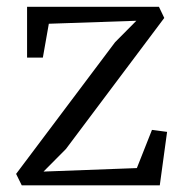

<svg xmlns="http://www.w3.org/2000/svg" viewBox="-20 -558 550 578"><path d="M390.5 -495.5 127 -486.5 109 -384.5H61.5V-537.5H458.5L474.5 -504L178.5 -109.5L111 -41.5L392 -52L437.5 -167L483 -161L461 0H45.5L28.5 -34.5L326.5 -431Z"/></svg>

Font: Merriweather 60pt Light
Style: Regular
Weight: 300
Version: Version 2.100